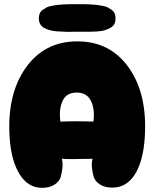

<svg xmlns="http://www.w3.org/2000/svg" viewBox="-20 -897 739 919"><path d="M181 2Q217 2 240.5 -13Q264 -28 270.5 -50Q277 -72 279 -96Q281 -120 276 -137Q309 -134 423 -137Q418 -120 420 -96Q422 -72 428.5 -50.5Q435 -29 458.5 -14Q482 1 518 1Q586 1 626 -63Q666 -127 673 -241Q686 -446 597 -572.5Q508 -699 350 -699Q192 -699 102.5 -571.5Q13 -444 26 -241Q33 -129 73.5 -63.5Q114 2 181 2ZM269 -315Q261 -374 279.5 -414Q298 -454 347 -454Q396 -454 415.5 -413.5Q435 -373 427 -315Q348 -318 269 -315ZM369 -745Q395 -745 409 -745Q423 -745 445.5 -746.5Q468 -748 480.5 -752Q493 -756 507 -763Q521 -770 527 -781.5Q533 -793 533 -809Q533 -822 529 -832Q525 -842 515.5 -849Q506 -856 497 -861Q488 -866 471 -869Q454 -872 443.5 -873.5Q433 -875 412 -876Q391 -877 381 -877Q371 -877 349 -877Q327 -877 317.5 -877Q308 -877 287 -876Q266 -875 255 -873.5Q244 -872 227.5 -869Q211 -866 202 -861Q193 -856 183.5 -849Q174 -842 170 -832Q166 -822 166 -809Q166 -793 172.5 -781.5Q179 -770 191 -763.5Q203 -757 218.5 -752.5Q234 -748 252.5 -747Q271 -746 290.5 -745Q310 -744 329 -745Q342 -745 349 -745Q356 -745 369 -745Z"/></svg>

Font: Cherry Bomb
Style: Regular
Weight: 400
Designer: satsuyako
Foundry: satsuyako
Version: Version 4.0